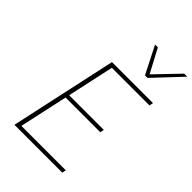

<svg xmlns="http://www.w3.org/2000/svg" viewBox="-263 -1011 1115 1115"><g transform="rotate(45 295.0 -453.5)"><path d="M471 0H78L221 -658H558L553 -634H244L111 -24H476ZM159 -322 164 -346H466L461 -322ZM411 -739 418 -754 565 -907H590L432 -739ZM411 -739 326 -907H349L430 -754L432 -739Z"/></g></svg>

Font: Ysabeau Office Thin
Style: Italic
Weight: 250
Italic angle: -12°
Designer: Christian Thalmann (Catharsis Fonts)
Version: Version 2.001;gftools[0.9.30]; featfreeze: tnum,lnum,ss02